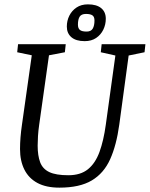

<svg xmlns="http://www.w3.org/2000/svg" viewBox="-20 -851 688 882"><path d="M253 11Q192 11 152 -10.5Q112 -32 92 -72Q72 -112 72 -166Q72 -218 81 -279L126 -597L59 -611L63 -648H282L278 -611L205 -597L160 -278Q156 -250 154.5 -226Q153 -202 153 -182Q153 -136 164.5 -105.5Q176 -75 206.5 -60.5Q237 -46 294 -46Q350 -46 384 -73.5Q418 -101 437 -153Q456 -205 466 -278L510 -596L443 -611L447 -648H648L644 -611L571 -596L528 -279Q515 -184 486 -119.5Q457 -55 401.5 -22Q346 11 253 11ZM369 -662Q329 -662 308 -680Q287 -698 287 -729Q287 -756 298.5 -779Q310 -802 331.5 -816.5Q353 -831 384 -831Q424 -831 445 -813.5Q466 -796 466 -765Q466 -738 454.5 -714.5Q443 -691 421.5 -676.5Q400 -662 369 -662ZM378 -706Q398 -706 406 -719.5Q414 -733 414 -757Q414 -774 404.5 -780.5Q395 -787 375 -787Q354 -787 346 -774.5Q338 -762 338 -738Q338 -721 347 -713.5Q356 -706 378 -706Z"/></svg>

Font: Faustina VF Beta
Style: Italic
Weight: 400
Italic angle: -8°
Designer: Alfonso Garcia
Foundry: Omnibus-Type
Version: Version 1.006